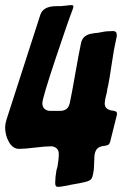

<svg xmlns="http://www.w3.org/2000/svg" viewBox="-31 -733 492 748"><path d="M44 -153Q19 -153 4 -179.5Q-11 -206 -11 -237Q-11 -249 -6 -266Q97 -587 126 -675Q137 -709 188 -709H205Q210 -709 225 -711Q240 -713 248 -713Q255 -713 255 -708Q255 -705 252 -696Q235 -653 184.5 -501.5Q134 -350 134 -331Q134 -316 143 -308.5Q152 -301 165 -301H203Q222 -301 233 -313Q239 -322 241 -332Q249 -370 262.5 -447Q276 -524 284 -562Q287 -579 297 -589Q308 -598 321 -601Q326 -602 338 -604L349 -605Q361 -607 366 -608Q383 -612 410 -612Q424 -612 424 -596Q424 -589 423 -587Q423 -586 421 -578Q413 -544 404 -482.5Q395 -421 390 -398L387 -386L386 -377L379 -347Q377 -335 377 -329Q377 -314 390 -307Q391 -307 394.5 -305.5Q398 -304 400 -303H402L407 -302H409Q419 -300 422 -297.5Q425 -295 425 -289Q425 -288 423 -280L398 -180Q396 -174 393 -171Q390 -168 388 -167.5Q386 -167 378 -165Q376 -165 373 -164.5Q370 -164 367 -163.5Q364 -163 362 -162Q340 -156 337 -126Q336 -112 335.5 -91.5Q335 -71 333 -63Q330 -42 324 -35Q316 -27 300 -24Q286 -20 244 -13Q234 -10 218 -8Q206 -5 194 -5Q184 -5 184 -20Q184 -42 189 -70L193 -84Q198 -112 198 -134Q198 -148 189 -155.5Q180 -163 168 -163Q146 -163 105 -158Q64 -153 44 -153Z"/></svg>

Font: Bangerz Fix
Style: Regular
Weight: 400
Designer: vernon adams
Foundry: Vernon Adams
Version: Version 2.10;December 28, 2023;FontCreator 13.0.0.2683 64-bi